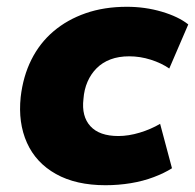

<svg xmlns="http://www.w3.org/2000/svg" viewBox="-20 -535 575 566"><path d="M291 11Q204 11 145 -22Q86 -55 59.5 -114Q33 -173 41 -249Q48 -310 72.5 -359Q97 -408 137.5 -442.5Q178 -477 232.5 -496Q287 -515 354 -515Q408 -515 457 -500.5Q506 -486 535 -463L479 -333Q456 -349 424.5 -359Q393 -369 361 -369Q330 -369 306 -360Q282 -351 265 -334Q248 -317 238 -294Q228 -271 226 -243Q220 -192 246.5 -163Q273 -134 329 -134Q359 -134 392 -144Q425 -154 452 -170L487 -39Q465 -25 433.5 -13Q402 -1 365.5 5Q329 11 291 11Z"/></svg>

Font: Nunito Sans 8pt Black
Style: Italic
Weight: 900
Italic angle: -9°
Version: Version 3.101;gftools[0.9.27]